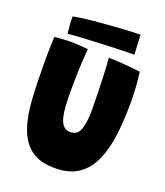

<svg xmlns="http://www.w3.org/2000/svg" viewBox="-154 -947 915 1066"><g transform="rotate(20 303.0 -414.5)"><path d="M296.5 14.5Q206.5 14.5 155.2 -23.8Q104 -62 78.5 -134Q53.5 -204 47.5 -305.5Q41.5 -407 41.5 -536.5Q41.5 -567.5 42.5 -602.5Q43.5 -637.5 45 -669.5Q68 -671.5 91.8 -673.2Q115.5 -675 137 -675Q164.5 -675 192.5 -673.2Q220.5 -671.5 243 -669Q238 -614.5 235.5 -547.2Q233 -480 233 -416.5Q233 -367.5 235.5 -331Q238 -294.5 244 -268.5Q259.5 -202.5 307 -202.5Q351.5 -202.5 365.8 -245.8Q380 -289 380 -356Q380 -375.5 379.5 -407.8Q379 -440 378 -478.2Q377 -516.5 375.5 -553.8Q374 -591 372.2 -620.2Q370.5 -649.5 368.5 -664Q391 -664 420.5 -662.2Q450 -660.5 479.2 -658Q508.5 -655.5 529.8 -653.2Q551 -651 556.5 -649.5Q568.5 -569 568.5 -470Q568.5 -369.5 557.8 -281.5Q547 -193.5 518 -127Q489 -60.5 435.5 -23Q382 14.5 296.5 14.5ZM496.5 -728.5Q469.5 -728.5 422.5 -727.2Q375.5 -726 319.2 -723.5Q263 -721 207.5 -718Q152 -715 108 -711Q105 -737 103 -761.8Q101 -786.5 101.5 -811Q126 -816 165.5 -821Q205 -826 251 -830Q297 -834 342.8 -837.2Q388.5 -840.5 427.2 -842.5Q466 -844.5 490.5 -844.5Z"/></g></svg>

Font: Grandstander ExtraBold
Style: Regular
Weight: 800
Designer: Tyler Finck
Foundry: Etcetera Type Co
Version: Version 1.200; ttfautohint (v1.8.3)